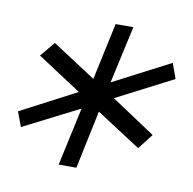

<svg xmlns="http://www.w3.org/2000/svg" viewBox="-55 -727 450 448"><g transform="rotate(10 170.5 -503.0)"><path d="M111 -330 141 -468 9 -401 -4 -436 128 -505 24 -573 53 -608 156 -541 185 -676H227L197 -540L332 -610L345 -574L211 -505L315 -436L287 -400L182 -468L153 -330Z"/></g></svg>

Font: Junicode Two Beta Condensed Medium
Style: Italic
Weight: 500
Width: 3
Italic angle: -9°
Version: Version 1.053; ttfautohint (v1.8.4)